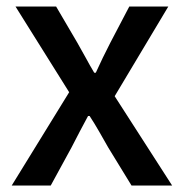

<svg xmlns="http://www.w3.org/2000/svg" viewBox="-20 -571 566 591"><path d="M16.1 0 192.9 -287.1 27.8 -550.8H152.8L217.8 -439.9Q231 -417 243.7 -393.6Q256.3 -370.1 270 -347.2H274.9Q295.9 -393.6 319.8 -439.9L377.9 -550.8H498L333 -274.9L509.8 0H384.8L313 -117.2Q299.3 -141.1 285.2 -166Q271 -190.9 255.9 -213.9H251Q238.3 -190.9 225.6 -166.3Q212.9 -141.6 200.2 -117.2L136.2 0Z"/></svg>

Font: Source Han Sans CN Medium
Style: Regular
Weight: 500
Designer: Ryoko NISHIZUKA  (kana, bopomofo & ideographs); Paul D. Hunt (Latin, Greek & Cyrillic); Sandoll Communications , Soo-you
Foundry: Adobe
Version: Version 2.004;hotconv 1.0.118;makeotfexe 2.5.65603